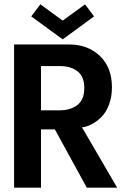

<svg xmlns="http://www.w3.org/2000/svg" viewBox="-20 -865 616 885"><path d="M124 -789.5 166 -845 269 -770 372 -845 413.5 -789.5 269 -683.5ZM45 -660H299Q385 -660 440.5 -607Q496 -554 496 -462.5Q496 -418.5 482.5 -382.8Q469 -347 447.5 -325.8Q426 -304.5 403 -292.5Q380 -280.5 358 -278L520 0H380L233 -268.5H169V0H45ZM169 -356.5H254.5Q305.5 -356.5 337 -381.2Q368.5 -406 368.5 -459Q368.5 -512 337.5 -536.2Q306.5 -560.5 255.5 -560.5H169Z"/></svg>

Font: League Spartan SemiBold
Style: Regular
Weight: 600
Foundry: The League of Moveable Type
Version: Version 2.002